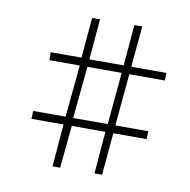

<svg xmlns="http://www.w3.org/2000/svg" viewBox="-61 -520 590 596"><g transform="rotate(10 234.0 -222.0)"><path d="M285 -118H179L166 16H142L153 -118H52L53 -143H155L171 -307H75V-332H172L183 -459H208L197 -331H305L316 -460H341L329 -331H440L439 -307H327L312 -143H416L415 -118H310L298 15H274ZM179 -143H288L303 -307H195Z"/></g></svg>

Font: Genos ExtraLight
Style: Italic
Weight: 250
Italic angle: -8°
Designer: Robert E. Leuschke
Foundry: Robert E. Leuschke
Version: Version 1.010